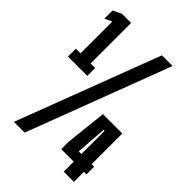

<svg xmlns="http://www.w3.org/2000/svg" viewBox="-203 -766 853 853"><g transform="rotate(45 224.0 -339.5)"><path d="M11.5 -375H133V-424.5H104.5V-679H47L7 -659.5V-608.5L41 -624.5V-424.5H11.5ZM47 0H114.5L370 -674H303ZM360 0H424V-63H440V-111H424V-304H302.5L281.5 -110V-63H360ZM343.5 -111 354 -257H360V-111Z"/></g></svg>

Font: Anybody UltraCondensed
Style: Bold
Weight: 700
Width: 1
Version: Version 1.113;gftools[0.9.25]